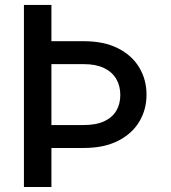

<svg xmlns="http://www.w3.org/2000/svg" viewBox="-20 -747 684 767"><path d="M75.6 -727.3H185.4V0H75.6ZM126.8 -582.4H314.6Q395.6 -582.4 451.5 -554Q507.5 -525.6 536.4 -477.1Q565.3 -428.6 565.3 -369Q565.3 -309.3 536.4 -261Q507.5 -212.7 451.5 -184.3Q395.6 -155.9 314.6 -155.9H126.8V-247.5H314.6Q362.9 -247.5 395.2 -262.1Q427.6 -276.6 444.1 -303.8Q460.6 -331 460.6 -367.5Q460.6 -404.5 444.1 -432.2Q427.6 -459.9 395.2 -475.3Q362.9 -490.8 314.6 -490.8H126.8Z"/></svg>

Font: InterMG Medium
Style: Regular
Weight: 500
Designer: Rasmus Andersson
Foundry: rsms
Version: Version 3.019;December 26, 2023;FontCreator 15.0.0.2955 64-b